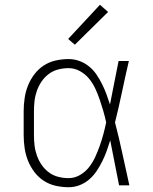

<svg xmlns="http://www.w3.org/2000/svg" viewBox="-20 -775 640 803"><path d="M267 8Q240 8 213 2Q186 -4 163 -19Q140 -34 123.5 -56Q107 -78 97 -103Q87 -128 83 -155.5Q79 -183 79 -210V-310Q79 -337 83 -364.5Q87 -392 97 -417Q107 -442 123.5 -464Q140 -486 163 -501Q186 -516 213 -522Q240 -528 267 -528Q290 -528 312 -520Q334 -512 352 -497.5Q370 -483 383 -464Q396 -445 406.5 -424Q417 -403 425 -381.5Q433 -360 440 -338Q449 -384 458 -429.5Q467 -475 476 -520H519Q504 -456 490.5 -391.5Q477 -327 461 -263Q478 -198 492 -132Q506 -66 521 0H478Q469 -47 459.5 -94Q450 -141 441 -188Q434 -165 426 -143Q418 -121 407.5 -100Q397 -79 384 -59.5Q371 -40 353 -24.5Q335 -9 313 -0.5Q291 8 267 8ZM267 -30Q292 -30 314.5 -43Q337 -56 352.5 -76Q368 -96 378.5 -119Q389 -142 397.5 -166Q406 -190 412.5 -214.5Q419 -239 424 -263Q419 -287 412 -311Q405 -335 397 -358.5Q389 -382 378.5 -404.5Q368 -427 352.5 -446Q337 -465 314.5 -477.5Q292 -490 267 -490Q245 -490 223.5 -484.5Q202 -479 184.5 -466Q167 -453 154.5 -435Q142 -417 134.5 -396Q127 -375 124.5 -353.5Q122 -332 122 -310V-210Q122 -188 124.5 -166.5Q127 -145 134.5 -124Q142 -103 154.5 -85Q167 -67 184.5 -54Q202 -41 223.5 -35.5Q245 -30 267 -30ZM293 -588 265 -612 398 -755 432 -725Z"/></svg>

Font: Iosevka SS04 XLt Ex
Style: Regular
Weight: 200
Width: 7
Monospace: yes
Designer: Belleve Invis
Foundry: Belleve Invis
Version: Version 19.0.0; ttfautohint (v1.8.4)